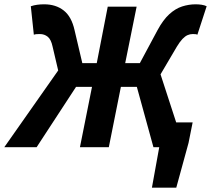

<svg xmlns="http://www.w3.org/2000/svg" viewBox="-54 -683 979 891"><path d="M651 188 685 0H663L685 -115H840L821 -20L764 188ZM-34 0 216 -356 190 -467Q183 -500 167.5 -512.5Q152 -525 131 -525Q122 -525 115.5 -524.5Q109 -524 103 -522L89 -654Q104 -659 119 -661Q134 -663 151 -663Q205 -663 241.5 -634.5Q278 -606 292 -543L328 -390H395L446 -652H580L527 -390H595L677 -543Q703 -591 731.5 -617Q760 -643 791 -653Q822 -663 854 -663Q868 -663 881.5 -661Q895 -659 905 -654L862 -522Q858 -524 853 -524.5Q848 -525 840 -525Q828 -525 816.5 -520Q805 -515 793 -502.5Q781 -490 767 -467L691 -338L801 0H658L581 -280H507L451 0H317L373 -280H299L116 0Z"/></svg>

Font: Source Sans 3
Style: Bold Italic
Weight: 700
Italic angle: -11°
Designer: Paul D. Hunt
Foundry: Adobe
Version: Version 3.052;hotconv 1.1.0;makeotfexe 2.6.0